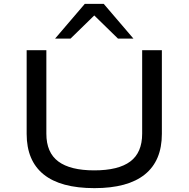

<svg xmlns="http://www.w3.org/2000/svg" viewBox="-20 -965 977 994"><path d="M469 9Q294 9 206 -62Q118 -133 118 -272V-705H220V-273Q220 -175 282 -129Q344 -83 468 -83Q593 -83 654.5 -129Q716 -175 716 -273V-705H818V-272Q818 -133 730 -62Q642 9 469 9ZM265 -765 419 -945H517L671 -765H591L468 -885L345 -765Z"/></svg>

Font: Nunito Sans 7pt Expanded
Style: Regular
Weight: 400
Width: 7
Designer: Vernon Adams
Foundry: Vernon Adams
Version: Version 3.101;gftools[0.9.27]